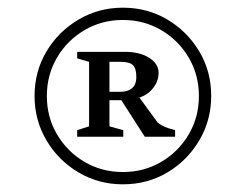

<svg xmlns="http://www.w3.org/2000/svg" viewBox="-20 -772 640 500"><path d="M300 -292Q237 -292 184.5 -323Q132 -354 101 -406.5Q70 -459 70 -522Q70 -586 101 -638Q132 -690 184.5 -721Q237 -752 300 -752Q364 -752 416 -721Q468 -690 499 -638Q530 -586 530 -522Q530 -459 499 -406.5Q468 -354 416 -323Q364 -292 300 -292ZM102 -522Q102 -467 128.5 -422Q155 -377 200 -350.5Q245 -324 300 -324Q355 -324 400 -350.5Q445 -377 471.5 -422Q498 -467 498 -522Q498 -577 471.5 -622Q445 -667 400 -693.5Q355 -720 300 -720Q245 -720 200 -693.5Q155 -667 128.5 -622Q102 -577 102 -522ZM181 -416V-433L212 -443V-611L181 -620V-637H305Q344 -637 368.5 -621.5Q393 -606 393 -582Q393 -561 379 -543Q365 -525 343 -518L389 -455Q392 -451 400.5 -446Q409 -441 419 -438L436 -433V-416H357L296 -511H265V-443L301 -433V-416ZM265 -533H295Q312 -533 323.5 -542Q335 -551 335 -572Q335 -594 326 -602.5Q317 -611 294 -611H265Z"/></svg>

Font: Wittgenstein Extrabold
Style: Regular
Weight: 800
Designer: Jörg Drees
Foundry: Jörg Drees
Version: Version 1.303; ttfautohint (v1.8.4.7-5d5b)